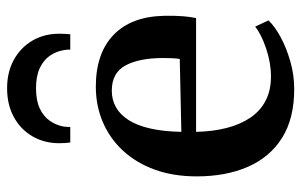

<svg xmlns="http://www.w3.org/2000/svg" viewBox="-174 -664 849 541"><g transform="rotate(-90 250.5 -393.5)"><path d="M270 11Q187 11 132.5 -23.2Q78 -57.5 51 -119.5Q24 -181.5 24 -263.5Q24 -330 43.2 -382.5Q62.5 -435 97 -472Q131.5 -509 177.5 -528.5Q223.5 -548 277 -548Q370.5 -548 422.5 -498.2Q474.5 -448.5 476.5 -355Q477 -323.5 475.2 -302Q473.5 -280.5 470 -265.5H149.5Q150.5 -218 160.5 -179.2Q170.5 -140.5 189.5 -112.5Q208.5 -84.5 237.5 -69.5Q266.5 -54.5 305 -54.5Q344 -54.5 384 -68Q424 -81.5 446 -99L463.5 -61.5Q447 -44 416.8 -27.5Q386.5 -11 348.2 0Q310 11 270 11ZM149.5 -307 355 -311.5Q356.5 -322.5 357 -334.8Q357.5 -347 357.5 -358.5Q357.5 -425 336.8 -464Q316 -503 265.5 -503Q239.5 -503 218.8 -491.2Q198 -479.5 182.8 -455.8Q167.5 -432 159 -395Q150.5 -358 149.5 -307ZM272.5 -798Q318 -798 352.5 -779Q387 -760 406.5 -726.8Q426 -693.5 426 -650.5Q426 -643 425.5 -635Q425 -627 424.5 -620H381Q381.5 -624 381 -629Q380.5 -634 379.5 -639.5Q376 -660 364 -677.5Q352 -695 329.5 -705.8Q307 -716.5 272.5 -716.5Q237.5 -716.5 215 -705.8Q192.5 -695 180.5 -677.5Q168.5 -660 164.5 -639.5Q164 -634 163.5 -629Q163 -624 163 -620H119.5Q118.5 -627 118 -635Q117.5 -643 117.5 -651Q117.5 -693.5 137 -726.8Q156.5 -760 191.2 -779Q226 -798 272.5 -798Z"/></g></svg>

Font: Merriweather 72pt SemiBold
Style: Regular
Weight: 600
Version: Version 2.100